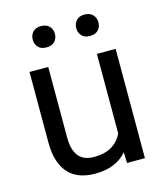

<svg xmlns="http://www.w3.org/2000/svg" viewBox="-112 -828 793 923"><g transform="rotate(-15 284.0 -366.5)"><path d="M406.2 -53.7Q380.9 -23.4 341.6 -6.6Q302.2 10.3 247.1 10.3Q206.5 10.3 173.8 -1.2Q141.1 -12.7 117.7 -37.1Q94.2 -61.5 81.3 -99.9Q68.4 -138.2 68.4 -192.4V-543.9H161.6V-191.4Q161.6 -154.8 170.2 -130.9Q178.7 -106.9 192.6 -93.3Q206.5 -79.6 224.6 -74.2Q242.7 -68.8 262.2 -68.8Q318.8 -68.8 353.3 -90.6Q387.7 -112.3 403.8 -148.4V-543.9H497.1V0H408.2ZM123.5 -689.5Q123.5 -711.9 137.5 -727.3Q151.4 -742.7 178.2 -742.7Q205.6 -742.7 219.7 -727.3Q233.9 -711.9 233.9 -689.5Q233.9 -667 219.7 -651.9Q205.6 -636.7 178.2 -636.7Q151.4 -636.7 137.5 -651.9Q123.5 -667 123.5 -689.5ZM339.8 -688.5Q339.8 -710.9 353.8 -726.6Q367.7 -742.2 394.5 -742.2Q421.9 -742.2 436 -726.6Q450.2 -710.9 450.2 -688.5Q450.2 -666 436 -650.9Q421.9 -635.7 394.5 -635.7Q367.7 -635.7 353.8 -650.9Q339.8 -666 339.8 -688.5Z"/></g></svg>

Font: Roboto2
Style: Regular
Weight: 400
Designer: Google
Foundry: Google
Version: Version 2.000981-w3; 2014; ttfautohint (v1.1) -l 5 -r 24 -G 